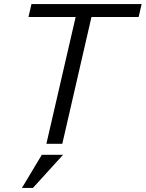

<svg xmlns="http://www.w3.org/2000/svg" viewBox="-20 -710 719 948"><path d="M209 0 353.5 -626H120.6L135.3 -689.9H679.2L664.6 -626H431.6L287.6 0ZM88.4 217.8 186.5 54.2H291.5L142.6 217.8Z"/></svg>

Font: Acari Sans
Style: Italic
Weight: 400
Italic angle: -13°
Designer: Alfredo Marco Pradil and Stefan Peev
Foundry: Hanken Design Co.
Version: Version 1.045;January 11, 2019;FontCreator 11.5.0.2425 64-bi